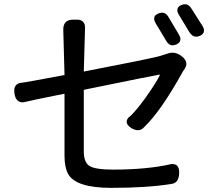

<svg xmlns="http://www.w3.org/2000/svg" viewBox="-20 -824 1040 914"><path d="M751 -763.7Q770.5 -763.7 783.2 -741.2L831.1 -660.2Q838.9 -647.5 838.9 -637.7Q838.9 -621.1 819.3 -612.3Q809.6 -608.4 801.8 -608.4Q782.2 -608.4 770.5 -630.9L720.7 -713.9Q707 -737.3 720.7 -752Q725.6 -755.9 733.9 -759.8Q742.2 -763.7 751 -763.7ZM860.4 -803.7Q879.9 -803.7 892.6 -781.2L943.4 -701.2Q951.2 -688.5 951.2 -678.7Q951.2 -662.1 931.6 -653.3Q921.9 -649.4 914.1 -649.4Q894.5 -649.4 880.9 -671.9L832 -752.9Q824.2 -765.6 824.2 -775.4Q824.2 -792 842.8 -799.8Q851.6 -803.7 860.4 -803.7ZM739.3 -468.8Q732.4 -468.8 378.9 -396.5V-102.5Q378.9 -52.7 405.3 -34.2Q433.6 -16.6 518.6 -16.6Q680.7 -16.6 795.9 -43Q799.8 -43 801.8 -43Q815.4 -43 823.2 -35.2Q833 -25.4 833 -3.9Q833 47.9 794.9 51.8Q679.7 70.3 509.8 70.3Q339.8 70.3 303.7 2.9Q287.1 -28.3 287.1 -82V-377.9Q129.9 -346.7 95.7 -337.9Q90.8 -336.9 86.9 -336.9Q72.3 -336.9 62.5 -346.7Q52.7 -356.4 48.8 -377.9Q47.9 -385.7 47.9 -392.6Q47.9 -410.2 56.6 -418.9Q65.4 -428.7 80.1 -429.7Q100.6 -431.6 287.1 -466.8L281.2 -683.6Q281.2 -707 293 -718.8Q304.7 -730.5 328.1 -730.5H346.7Q365.2 -730.5 375 -720.7Q384.8 -710.9 384.8 -692.4L378.9 -483.4Q671.9 -540 735.4 -555.7L782.2 -570.3Q791 -573.2 800.8 -573.2Q824.2 -573.2 845.7 -555.7Q867.2 -539.1 867.2 -519.5Q867.2 -509.8 860.4 -498Q860.4 -498 851.6 -485.4Q746.1 -294.9 667 -219.7Q654.3 -204.1 636.7 -204.1Q623 -204.1 605.5 -213.9Q583 -228.5 583 -244.1Q583 -254.9 592.8 -265.6Q593.8 -265.6 596.7 -268.1Q599.6 -270.5 606.4 -277.3Q632.8 -303.7 671.9 -357.4Q721.7 -427.7 739.3 -462.9Q741.2 -466.8 741.2 -468.8Q740.2 -468.8 739.3 -468.8Z"/></svg>

Font: TaiwanPearl
Style: Regular
Weight: 400
Version: Version 2.102